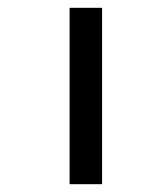

<svg xmlns="http://www.w3.org/2000/svg" viewBox="-20 -471 417 491"><path d="M241 -451H158V0H241Z"/></svg>

Font: Charger Monospace
Style: Regular
Weight: 400
Designer: Jasper
Foundry: Cannot Into Space Fonts
Version: Version 0.980